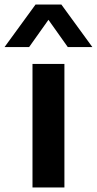

<svg xmlns="http://www.w3.org/2000/svg" viewBox="-67 -828 428 848"><path d="M76.5 0V-545.5H217.5V0ZM341 -620H232.5L147 -740.5L61.5 -620H-47L90 -808H204Z"/></svg>

Font: Encode Sans Expanded SemiBold
Style: Regular
Weight: 600
Width: 7
Designer: Multiple Designers
Foundry: Impallari Type
Version: Version 2.000